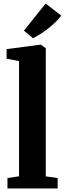

<svg xmlns="http://www.w3.org/2000/svg" viewBox="-20 -1074 369 1094"><path d="M88.5 -69.5V-726L17.5 -739.5V-794L209.5 -819.5H213L241 -799V-69L308.5 -59.5V0H22.5V-59.5ZM167.5 -856.5 116.5 -899.5 240 -1054 329 -985Q314 -965 294.2 -946Q274.5 -927 252.8 -910.2Q231 -893.5 209.5 -879.8Q188 -866 168.5 -856.5Z"/></svg>

Font: Merriweather 28pt ExtraBold
Style: Regular
Weight: 800
Version: Version 2.100